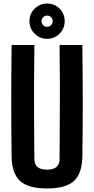

<svg xmlns="http://www.w3.org/2000/svg" viewBox="-20 -1054 530 1083"><path d="M245.5 9Q139.5 9 93.2 -33Q47 -75 45.5 -172.5Q43.5 -328.5 43.5 -486.2Q43.5 -644 45.5 -800H174Q172.5 -696 172 -587.2Q171.5 -478.5 172.2 -370Q173 -261.5 174 -157Q174 -127.5 191.5 -112.2Q209 -97 245.5 -97Q281 -97 298.5 -112.2Q316 -127.5 316 -157Q316.5 -261.5 317.2 -370Q318 -478.5 317.8 -587.2Q317.5 -696 316 -800H444.5Q446.5 -644 446.8 -486.2Q447 -328.5 444.5 -172.5Q443 -75 397 -33Q351 9 245.5 9ZM245.5 -835Q205 -835 175.5 -864.2Q146 -893.5 146 -934.5Q146 -976 175.5 -1005Q205 -1034 245.5 -1034Q287 -1034 316 -1005Q345 -976 345 -934.5Q345 -893.5 315.8 -864.2Q286.5 -835 245.5 -835ZM245.5 -903Q259 -903 268 -912.2Q277 -921.5 277 -934.5Q277 -948 268 -957Q259 -966 245.5 -966Q233 -966 223.5 -957Q214 -948 214 -934.5Q214 -921.5 223.2 -912.2Q232.5 -903 245.5 -903Z"/></svg>

Font: Big Shoulders
Style: Bold
Weight: 700
Designer: Patric King
Foundry: XO Type Co
Version: Version 2.002